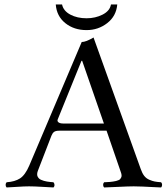

<svg xmlns="http://www.w3.org/2000/svg" viewBox="-20 -824 739 849"><path d="M498.5 -804.2Q494.1 -752.9 454.3 -721.9Q414.6 -690.9 362.8 -690.9Q307.1 -690.9 268.8 -721.7Q230.5 -752.4 226.6 -804.2H254.4Q260.3 -775.9 290.8 -759.5Q321.3 -743.2 362.8 -743.2Q401.9 -743.2 433.8 -759.5Q465.8 -775.9 470.7 -804.2ZM260.7 -277.8H439.5L343.3 -555.2H340.3L235.4 -296.4Q231.9 -288.6 238.5 -283.2Q245.1 -277.8 260.7 -277.8ZM147.5 -68.8Q144.5 -61 144.3 -54.7Q144 -48.3 146.2 -43.7Q148.4 -39.1 152.1 -35.2Q155.8 -31.2 161.9 -28.8Q168 -26.4 173.8 -24.4Q179.7 -22.5 187.7 -21.2Q195.8 -20 202.1 -19.3Q208.5 -18.6 216.3 -18.1Q220.7 -13.7 220.9 -6.6Q221.2 0.5 216.3 4.9Q202.1 4.4 166.7 2.2Q131.3 0 108.4 0Q86.9 0 55.9 2.2Q24.9 4.4 9.3 4.9Q4.9 0.5 4.9 -6.6Q4.9 -13.7 9.3 -18.1Q45.9 -20.5 68.6 -35.2Q91.3 -49.8 109.4 -91.8L341.3 -638.2Q359.9 -638.2 393.6 -658.2L602.5 -76.2Q608.9 -57.6 617.9 -46.1Q627 -34.7 640.4 -29.1Q653.8 -23.4 663.8 -21.5Q673.8 -19.5 692.4 -18.1Q696.8 -13.7 696.8 -6.6Q696.8 0.5 692.4 4.9Q678.2 4.4 655.5 3.2Q632.8 2 611.1 1Q589.4 0 571.3 0Q548.8 0 500.7 2.4Q452.6 4.9 440.4 4.9Q436 0.5 436 -6.6Q436 -13.7 440.4 -18.1Q443.8 -18.1 450.2 -18.6Q460.9 -19 466.1 -19.5Q471.2 -20 480 -21.2Q488.8 -22.5 493.2 -23.7Q497.6 -24.9 503.4 -27.1Q509.3 -29.3 511.5 -32.2Q513.7 -35.2 515.9 -39.3Q518.1 -43.5 517.6 -49.3Q517.1 -55.2 514.6 -62L451.2 -246.1H242.7Q226.1 -246.1 219 -240.7Q211.9 -235.4 207.5 -224.1Z"/></svg>

Font: Linux Libertine Display
Style: Regular
Weight: 400
Designer: Philipp H. Poll
Foundry: Philipp H. Poll
Version: Version 5.0.9